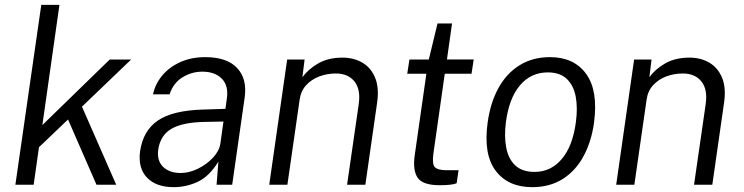

<svg xmlns="http://www.w3.org/2000/svg" viewBox="-20 -763 3071 793"><path d="M43.5 0 150.5 -743H225.5L155 -246.5L433 -517H521.5L318.5 -322.5L460 0H378.5L261 -269.5L141 -155L119 0Z M697 10Q625.5 10 587.5 -29Q549.5 -68 558.5 -138Q571 -224 632.5 -265.5Q694 -307 818.5 -310.5L911 -313.5L917 -356.5Q924.5 -409 896.2 -438Q868 -467 815.5 -467Q771.5 -467 733.5 -443.5Q695.5 -420 680.5 -373.5H612Q621 -416 649.8 -450.8Q678.5 -485.5 724 -506.2Q769.5 -527 827.5 -527Q917.5 -527 959.5 -482Q1001.5 -437 990.5 -360L939 0H874.5L882 -95.5Q844 -34 796.5 -12Q749 10 697 10ZM726.5 -48.5Q761 -48.5 797 -66Q833 -83.5 859 -111Q885 -138.5 890 -169L903 -261L826.5 -259.5Q735 -258 688.8 -231.5Q642.5 -205 633.5 -145Q627.5 -99.5 653.5 -74Q679.5 -48.5 726.5 -48.5Z M1092 0 1166 -517H1238L1229 -444Q1253 -477.5 1294.5 -501.2Q1336 -525 1394.5 -525Q1441.5 -525 1477 -504Q1512.5 -483 1529.5 -441.5Q1546.5 -400 1537.5 -338.5L1489 0H1413.5L1461.5 -332Q1470.5 -393.5 1444 -426.5Q1417.5 -459.5 1367 -459.5Q1331.5 -459.5 1299.2 -447.5Q1267 -435.5 1244.8 -411.5Q1222.5 -387.5 1217.5 -351L1167 0Z M1796.5 2Q1725.5 2 1704.8 -29.2Q1684 -60.5 1693 -122.5L1741 -458.5H1662L1671 -517H1751L1787 -666H1847L1826 -517.5H1936.5L1927.5 -458.5H1817L1770 -128.5Q1764 -83.5 1776.8 -71.8Q1789.5 -60 1824 -60H1874L1866 -6Q1845.5 2 1796.5 2Z M2178 10Q2078.5 10 2027.2 -57.8Q1976 -125.5 1994 -256.5Q2005 -337.5 2038.2 -398.5Q2071.5 -459.5 2125.5 -493.2Q2179.5 -527 2251.5 -527Q2350.5 -527 2400.8 -458Q2451 -389 2433.5 -256.5Q2422.5 -177.5 2389.8 -117.2Q2357 -57 2303.8 -23.5Q2250.5 10 2178 10ZM2188 -53Q2255.5 -53 2300.5 -106.5Q2345.5 -160 2358.5 -258.5Q2366.5 -317.5 2357.8 -364Q2349 -410.5 2320.8 -437.2Q2292.5 -464 2242.5 -464Q2173 -464 2127.8 -410.8Q2082.5 -357.5 2069.5 -258.5Q2062 -199.5 2070.8 -153.2Q2079.5 -107 2108 -80Q2136.5 -53 2188 -53Z M2525 0 2599 -517H2671L2662 -444Q2686 -477.5 2727.5 -501.2Q2769 -525 2827.5 -525Q2874.5 -525 2910 -504Q2945.5 -483 2962.5 -441.5Q2979.5 -400 2970.5 -338.5L2922 0H2846.5L2894.5 -332Q2903.5 -393.5 2877 -426.5Q2850.5 -459.5 2800 -459.5Q2764.5 -459.5 2732.2 -447.5Q2700 -435.5 2677.8 -411.5Q2655.5 -387.5 2650.5 -351L2600 0Z"/></svg>

Font: Public Sans Light
Style: Italic
Weight: 300
Italic angle: -8°
Designer: The Public Sans project authors (U.S. Web Design System). Libre Franklin designed by Pablo Impallari and Rodrigo Fuenzal
Version: Version 1.007; ttfautohint (v1.8.1) -l 8 -r 50 -G 200 -x 14 